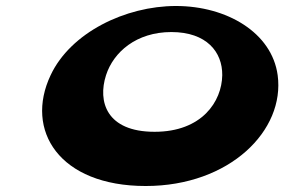

<svg xmlns="http://www.w3.org/2000/svg" viewBox="-20 -604 984 641"><path d="M149 -353C61.9 -169 177.4 17 466.4 17C747.4 17 931.9 -169 907 -353C887.7 -495 737.4 -584 567.4 -584C398.4 -584 215.7 -495 149 -353ZM334 -353C358.8 -430 435.1 -497 552.1 -497C670.1 -497 722.8 -430 722 -353C720.6 -265 654.1 -164 496.1 -164C335.1 -164 305.6 -265 334 -353Z"/></svg>

Font: Hussar Milosc
Style: Obl
Weight: 700
Foundry: Cannot Into Space Fonts
Version: Version 1.02